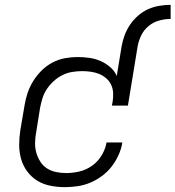

<svg xmlns="http://www.w3.org/2000/svg" viewBox="-20 -763 723 791"><path d="M481 -572Q485 -595 493.5 -618Q502 -641 516 -661.5Q530 -682 549 -698.5Q568 -715 590 -725Q612 -735 636 -739Q660 -743 683 -743V-685Q660 -685 636 -678.5Q612 -672 592.5 -656Q573 -640 562 -617.5Q551 -595 547 -572ZM247 8Q216 8 186.5 2Q157 -4 133 -19Q109 -34 92 -57Q75 -80 67 -108Q59 -136 59 -166.5Q59 -197 64 -228L81 -328Q85 -354 93.5 -379.5Q102 -405 116.5 -428.5Q131 -452 151 -472Q171 -492 195.5 -505Q220 -518 246.5 -523Q273 -528 299 -528Q324 -528 348.5 -524.5Q373 -521 394.5 -511.5Q416 -502 434 -486.5Q452 -471 461 -450L481 -572H547L507 -328H441L444 -344Q447 -363 446 -381Q445 -399 437.5 -414.5Q430 -430 417 -441Q404 -452 388 -458.5Q372 -465 354 -467.5Q336 -470 318 -470Q298 -470 277 -466.5Q256 -463 237 -453.5Q218 -444 201.5 -429Q185 -414 173 -396Q161 -378 155 -358.5Q149 -339 145 -318L129 -218Q125 -197 124.5 -175.5Q124 -154 129.5 -134.5Q135 -115 145.5 -98Q156 -81 172.5 -70Q189 -59 210 -54.5Q231 -50 252 -50Q279 -50 307 -56.5Q335 -63 359 -80Q383 -97 398.5 -122.5Q414 -148 419 -176H484Q480 -150 468.5 -124.5Q457 -99 440 -77Q423 -55 400 -38Q377 -21 352 -10.5Q327 0 300 4Q273 8 247 8Z"/></svg>

Font: Iosevka Aile Light Oblique
Style: Regular
Weight: 300
Italic angle: -9°
Designer: Belleve Invis
Foundry: Belleve Invis
Version: Version 31.1.0; ttfautohint (v1.8.4)